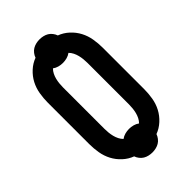

<svg xmlns="http://www.w3.org/2000/svg" viewBox="-249 -866 998 998"><g transform="rotate(-45 250.0 -367.5)"><path d="M250 48Q237 48 224 45Q211 42 200 35.5Q189 29 180.5 18Q172 7 168 -5Q138 -16 113.5 -38.5Q89 -61 74 -89.5Q59 -118 53.5 -150.5Q48 -183 48 -215V-520Q48 -552 53.5 -584.5Q59 -617 74 -645.5Q89 -674 113.5 -696.5Q138 -719 168 -730Q172 -742 180.5 -753Q189 -764 200 -770.5Q211 -777 224 -780Q237 -783 250 -783Q263 -783 276 -780Q289 -777 300 -770.5Q311 -764 319.5 -753Q328 -742 332 -730Q362 -719 386.5 -696.5Q411 -674 426 -645.5Q441 -617 446.5 -584.5Q452 -552 452 -520V-215Q452 -183 446.5 -150.5Q441 -118 426 -89.5Q411 -61 386.5 -38.5Q362 -16 332 -5Q328 7 319.5 18Q311 29 300 35.5Q289 42 276 45Q263 48 250 48ZM307 -108Q317 -118 323.5 -131Q330 -144 333.5 -158Q337 -172 338.5 -186.5Q340 -201 340 -215V-520Q340 -534 338.5 -548.5Q337 -563 333.5 -577Q330 -591 323.5 -604Q317 -617 307 -627Q295 -618 280 -614Q265 -610 250 -610Q235 -610 220 -614Q205 -618 193 -627Q183 -617 176.5 -604Q170 -591 166.5 -577Q163 -563 161.5 -548.5Q160 -534 160 -520V-215Q160 -201 161.5 -186.5Q163 -172 166.5 -158Q170 -144 176.5 -131Q183 -118 193 -108Q205 -117 220 -121Q235 -125 250 -125Q265 -125 280 -121Q295 -117 307 -108Z"/></g></svg>

Font: Iosevka SS18 Heavy
Style: Regular
Weight: 900
Monospace: yes
Designer: Belleve Invis
Foundry: Belleve Invis
Version: Version 25.1.1; ttfautohint (v1.8.4)